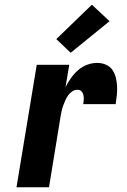

<svg xmlns="http://www.w3.org/2000/svg" viewBox="-20 -795 540 815"><path d="M50 0 136 -520H274L258 -425Q268 -445 281.5 -464Q295 -483 312.5 -498Q330 -513 351 -520.5Q372 -528 393 -528Q412 -528 429.5 -520.5Q447 -513 457 -498.5Q467 -484 471.5 -466Q476 -448 477 -429.5Q478 -411 476 -391.5Q474 -372 471 -353H333Q335 -363 335.5 -372.5Q336 -382 334 -391.5Q332 -401 325.5 -407.5Q319 -414 309 -414Q297 -414 286.5 -407Q276 -400 269 -390Q262 -380 257 -368.5Q252 -357 248 -346Q244 -335 241.5 -323.5Q239 -312 237 -300L188 0ZM280 -571 219 -629 370 -775 445 -705Z"/></svg>

Font: Iosevka Term Curly Hv Obl
Style: Regular
Weight: 900
Italic angle: -9°
Designer: Belleve Invis
Foundry: Belleve Invis
Version: Version 32.3.0